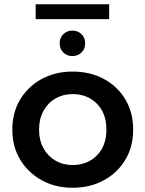

<svg xmlns="http://www.w3.org/2000/svg" viewBox="-20 -877 685 904"><path d="M322 7Q240 7 176 -28.5Q112 -64 75 -125.5Q38 -187 38 -267Q38 -347 75 -408.5Q112 -470 176 -505Q240 -540 322 -540Q405 -540 469.5 -505Q534 -470 570.5 -408.5Q607 -347 607 -267Q607 -187 570.5 -125.5Q534 -64 469.5 -28.5Q405 7 322 7ZM322 -100Q391 -100 436 -145Q481 -190 481 -267Q481 -344 436 -389Q391 -434 322 -434Q277 -434 241.5 -413.5Q206 -393 185 -355.5Q164 -318 164 -267Q164 -216 185 -178.5Q206 -141 241.5 -120.5Q277 -100 322 -100ZM321 -613Q296 -613 278.5 -629.5Q261 -646 261 -673Q261 -700 278.5 -716.5Q296 -733 321 -733Q346 -733 363.5 -716.5Q381 -700 381 -673Q381 -646 363.5 -629.5Q346 -613 321 -613ZM148 -787V-857H494V-787Z"/></svg>

Font: Montserrat SemiBold
Style: Regular
Weight: 600
Designer: Julieta Ulanovsky
Foundry: Julieta Ulanovsky
Version: Version 9.000; ttfautohint (v1.8.4.7-5d5b)